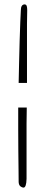

<svg xmlns="http://www.w3.org/2000/svg" viewBox="-20 -762 186 875"><path d="M65 -384Q66 -425 67 -475.5Q68 -526 69.5 -575Q71 -624 72.5 -662Q74 -700 75 -715Q75 -742 93 -742Q100 -741 102 -734Q104 -727 104 -716Q103 -692 103 -653Q103 -614 103 -567V-384ZM87 93Q81 93 73.5 87.5Q66 82 65 68Q65 50 64.5 11.5Q64 -27 63.5 -76Q63 -125 63 -174V-272H102Q101 -235 101 -198.5Q101 -162 101 -127V53Q100 93 87 93Z"/></svg>

Font: Square Peg
Style: Regular
Weight: 400
Designer: Robert E. Leuschke
Foundry: Robert E. Leuschke
Version: Version 1.010; ttfautohint (v1.8.4.7-5d5b)